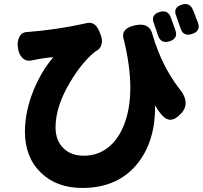

<svg xmlns="http://www.w3.org/2000/svg" viewBox="-20 -854 1000 947"><path d="M386 73Q260 73 183 -1Q103 -77 103 -205Q103 -302 144 -405Q182 -500 243 -572Q198 -569 137 -556Q136 -556 135 -556Q108 -550 89 -570Q72 -588 68 -620Q64 -649 75 -671Q87 -695 113 -696Q114 -696 115 -696Q266 -708 403 -739Q433 -747 451 -729Q465 -716 478 -678Q487 -654 480 -633Q474 -611 450 -600Q384 -547 326 -449Q254 -329 254 -226Q254 -159 295 -121Q332 -86 393 -86Q461 -86 512 -125.5Q563 -165 592 -239Q654 -398 591 -658Q582 -682 593 -700Q604 -717 630 -725Q715 -751 732 -684Q777 -530 864 -417Q891 -386 895 -355Q899 -321 873 -294Q842 -261 816.5 -263.5Q791 -266 765 -303Q755 -317 745 -334Q747 -163 662 -52Q565 73 386 73ZM759 -680Q753 -700 749 -710Q743 -728 740 -736Q721 -781 767 -795Q808 -807 822 -769Q824 -763 829 -750Q841 -718 846 -702Q858 -664 816 -650Q773 -637 759 -680ZM871 -713Q869 -720 864 -733Q855 -760 850 -773Q831 -816 876 -831Q914 -843 930 -809Q938 -791 945 -771Q949 -760 957 -740Q970 -700 927 -686.5Q884 -673 871 -713Z"/></svg>

Font: GenSenRounded TW H
Style: Regular
Weight: 900
Version: Version 1.501;PS 1;hotconv 16.6.51;makeotf.lib2.5.65220